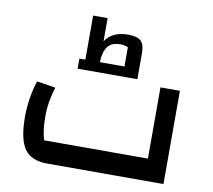

<svg xmlns="http://www.w3.org/2000/svg" viewBox="-83 -858 1058 953"><g transform="rotate(10 446.5 -381.5)"><path d="M65 -210Q65 -257 73 -306.5Q81 -356 94 -393L188 -378Q164 -300 164 -234Q164 -157 179 -111H702V-470H800V0H214Q134 0 99.5 -48Q65 -96 65 -210ZM582 -622V-490H281V-541H311V-763H384V-646Q419 -700 500 -700Q545 -700 563.5 -682.5Q582 -665 582 -622ZM508 -541V-638Q492 -646 468 -646Q426 -646 406 -620.5Q386 -595 384 -541Z"/></g></svg>

Font: Changa Medium
Style: Regular
Weight: 500
Designer: Eduardo Rodriguez Tunni
Foundry: Eduardo Rodriguez Tunni
Version: Version 2.002; ttfautohint (v1.5) -l 8 -r 50 -G 150 -x 14 -H